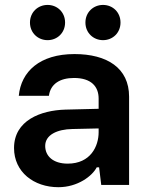

<svg xmlns="http://www.w3.org/2000/svg" viewBox="-20 -759 611 788"><path d="M219.7 9.3C298.8 9.3 358.9 -36.6 377 -72.3H386.7L395.5 0H509.8V-362.3C509.8 -480 419.4 -537.1 285.6 -537.1C143.1 -537.1 66.4 -465.3 57.1 -365.7H180.7C187 -414.1 225.6 -439 283.7 -439C354 -439 384.8 -404.3 384.8 -354.5V-312.5L247.6 -309.1C147.5 -306.2 37.6 -265.1 37.6 -151.4C37.6 -53.2 118.7 9.3 219.7 9.3ZM103 -666.5C103 -624 135.7 -594.2 175.3 -594.2C214.8 -594.2 247.1 -624 247.1 -666.5C247.1 -709 214.8 -738.8 175.3 -738.8C135.7 -738.8 103 -709 103 -666.5ZM165.5 -160.2C165.5 -205.6 214.8 -228.5 277.3 -229.5L384.8 -231.9V-216.3C384.8 -159.2 352.1 -87.4 257.8 -87.4C198.2 -87.4 165.5 -118.2 165.5 -160.2ZM330.6 -666.5C330.6 -624 363.3 -594.2 402.8 -594.2C442.4 -594.2 474.6 -624 474.6 -666.5C474.6 -709 442.4 -738.8 402.8 -738.8C363.3 -738.8 330.6 -709 330.6 -666.5Z"/></svg>

Font: Wand UI Pro Bold
Style: Regular
Weight: 700
Designer: Andreas Faust
Version: Version 1.003;FEAKit 1.0